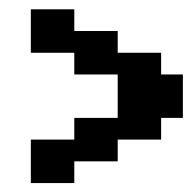

<svg xmlns="http://www.w3.org/2000/svg" viewBox="-20 -449 421 421"><path d="M333.3 -285.7H381V-238.1H333.3ZM285.7 -285.7H333.3V-238.1H285.7ZM238.1 -285.7H285.7V-238.1H238.1ZM238.1 -238.1H285.7V-190.5H238.1ZM285.7 -238.1H333.3V-190.5H285.7ZM333.3 -238.1H381V-190.5H333.3ZM285.7 -333.3H333.3V-285.7H285.7ZM238.1 -333.3H285.7V-285.7H238.1ZM190.5 -333.3H238.1V-285.7H190.5ZM142.9 -333.3H190.5V-285.7H142.9ZM190.5 -381H238.1V-333.3H190.5ZM142.9 -381H190.5V-333.3H142.9ZM95.2 -381H142.9V-333.3H95.2ZM47.6 -381H95.2V-333.3H47.6ZM95.2 -428.6H142.9V-381H95.2ZM47.6 -428.6H95.2V-381H47.6ZM285.7 -190.5H333.3V-142.9H285.7ZM238.1 -190.5H285.7V-142.9H238.1ZM190.5 -190.5H238.1V-142.9H190.5ZM142.9 -190.5H190.5V-142.9H142.9ZM190.5 -142.9H238.1V-95.2H190.5ZM142.9 -142.9H190.5V-95.2H142.9ZM95.2 -142.9H142.9V-95.2H95.2ZM47.6 -142.9H95.2V-95.2H47.6ZM95.2 -95.2H142.9V-47.6H95.2ZM47.6 -95.2H95.2V-47.6H47.6Z"/></svg>

Font: Jacquard 12
Style: Regular
Weight: 400
Designer: Sarah Cadigan-Fried
Version: Version 1.000; ttfautohint (v1.8.4.7-5d5b)